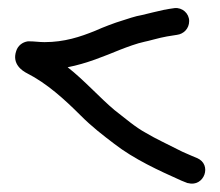

<svg xmlns="http://www.w3.org/2000/svg" viewBox="-20 -459 544 474"><path d="M49 -357C35 -355 24 -346 20 -333C9 -301 35 -284 47 -278C96 -253 139 -214 179 -174C207 -146 233 -126 262 -104C311 -66 372 -38 428 -13L443 -7H444C484 4 505 -53 466 -69L454 -74C446 -78 434 -82 421 -89C394 -103 365 -116 340 -131C314 -145 289 -167 263 -187C227 -217 188 -261 147 -293C194 -302 239 -321 276 -336C294 -343 318 -352 337 -356C344 -357 374 -366 392 -369C401 -370 408 -372 417 -373C433 -375 447 -388 447 -407C447 -426 430 -441 411 -439C401 -438 393 -436 387 -435H386C380 -434 335 -423 331 -422C313 -419 294 -412 281 -408C264 -403 235 -392 215 -383C178 -368 139 -355 90 -355C76 -355 66 -357 51 -357Z"/></svg>

Font: Stray Cat
Style: ExBd
Weight: 800
Version: Version 1.0